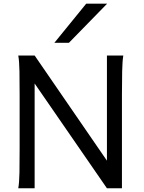

<svg xmlns="http://www.w3.org/2000/svg" viewBox="-20 -1011 772 1031"><path d="M97.7 -661.6 166 -712.9 622.6 -48.8 554.2 0ZM554.2 0V-712.9H642.1Q637.2 -683.6 636 -628.2Q634.8 -572.8 634.8 -500.5V0ZM166 -712.9V0H78.1Q83.5 -29.3 84.5 -84.7Q85.4 -140.1 85.4 -212.4V-500.5Q85.4 -572.8 84.5 -628.2Q83.5 -683.6 78.1 -712.9ZM442.9 -991.2H555.2L350.1 -781.2H272Z"/></svg>

Font: Andika LitF DSA DSG
Style: Regular
Weight: 400
Designer: Victor Gaultney, Annie Olsen, Julie Remington, Don Collingsworth, Eric Hays, Becca Hirsbrunner
Foundry: SIL International
Version: Version 6.200 ; LitF DSA DSG; ttfautohint (v1.8.3.10-c5d8)